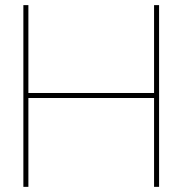

<svg xmlns="http://www.w3.org/2000/svg" viewBox="-20 -726 732 746"><path d="M578.6 -364.7V-706.1H598.1V0H578.6V-345.2H90.3V0H70.8V-706.1H90.3V-364.7Z"/></svg>

Font: Fortheenas_01
Style: Regular
Weight: 100
Designer: Situjuh Nazara
Version: Version 1.10 September 8, 2014